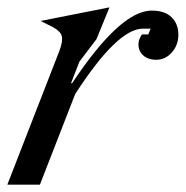

<svg xmlns="http://www.w3.org/2000/svg" viewBox="-20 -504 507 524"><path d="M278.8 -483.9 243.2 -397 196.8 -335.9 173.8 -276.9H176.8Q308.6 -475.1 394 -475.1Q429.7 -475.1 448.2 -457Q466.8 -439 466.8 -409.2Q466.8 -381.3 449.2 -361.1Q431.6 -340.8 405.8 -340.8Q384.8 -340.8 371.3 -352.5Q357.9 -364.3 357.9 -382.8Q357.9 -391.6 361.6 -399.9Q365.2 -408.2 368.2 -410.2H384.8L391.1 -425.8H370.1Q300.3 -425.8 185.1 -247.1L88.9 0H0L142.1 -365.2Q152.3 -392.6 148.4 -406Q144.5 -419.4 124 -430.2L90.8 -446.8Z"/></svg>

Font: Redaction
Style: Italic
Weight: 400
Designer: Jeremy Mickel / Forest Young
Foundry: MCKL
Version: Version 2.001;hotconv 1.0.113;makeotfexe 2.5.65598 DEVELOPME